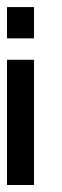

<svg xmlns="http://www.w3.org/2000/svg" viewBox="-20 -528 178 548"><path d="M0 -507.8H77.1V-418.5H0ZM0 -357.4H77.1V0H0Z"/></svg>

Font: Kadhim
Style: Regular
Weight: 400
Designer: Developer/ Husham Jawad
Version: Version 1.00;December 29, 2020;FontCreator 13.0.0.2683 32-bi